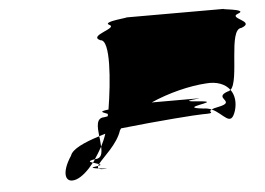

<svg xmlns="http://www.w3.org/2000/svg" viewBox="-41 -747 802 581"><g transform="rotate(-5 360.0 -456.5)"><path d="M159 -293C125 -242 134 -208 169 -220C186 -226 205 -243 223 -266C213 -269 207 -272 230 -276C237 -287 245 -299 252 -312C251 -322 251 -333 249 -344C201 -329 165 -312 159 -293ZM278 -633C240 -650 335 -665 309 -677C283 -689 384 -695 359 -695H661C634 -695 735 -689 700 -677C666 -665 753 -650 706 -633C666 -633 686 -475 657 -449C643 -468 617 -478 585 -475C534 -472 470 -456 416 -432H541C610 -432 463 -429 569 -422C625 -416 487 -409 571 -400C579 -400 588 -398 595 -395C579 -387 614 -383 566 -383C547 -383 435 -375 317 -362C316 -360 314 -358 313 -356C300 -315 256 -280 241 -260C237 -262 228 -264 223 -266C226 -269 228 -272 230 -276H231C250 -276 253 -292 252 -312C258 -324 264 -337 268 -350C261 -348 256 -346 249 -344C246 -373 244 -400 269 -400C273 -401 278 -401 280 -402C281 -404 280 -407 281 -409C271 -414 248 -418 284 -422C298 -507 309 -633 278 -633ZM233 -254C235 -254 237 -255 238 -255C236 -252 237 -249 239 -247C224 -249 210 -251 233 -254ZM238 -255C249 -257 246 -258 241 -260C239 -258 239 -257 238 -255ZM239 -247C241 -245 245 -244 253 -244C276 -244 256 -245 239 -247ZM595 -395C631 -379 649 -335 665 -386C672 -410 669 -433 657 -449C654 -447 651 -445 648 -445C600 -428 675 -413 616 -401C605 -399 599 -397 595 -395Z"/></g></svg>

Font: bitstorm
Style: ultextobl
Weight: 400
Version: Version 0.2